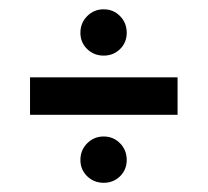

<svg xmlns="http://www.w3.org/2000/svg" viewBox="-20 -505 449 415"><path d="M153.8 -434.1Q153.8 -455.6 168.5 -470.2Q183.1 -484.9 204.1 -484.9Q225.1 -484.9 239.5 -470.2Q253.9 -455.6 253.9 -434.1Q253.9 -413.1 239.5 -398.9Q225.1 -384.8 204.1 -384.8Q183.1 -384.8 168.5 -398.9Q153.8 -413.1 153.8 -434.1ZM44.9 -256.8V-337.9H363.8V-256.8ZM153.8 -159.2Q153.8 -180.7 168.5 -195.3Q183.1 -210 204.1 -210Q225.1 -210 239.5 -195.3Q253.9 -180.7 253.9 -159.2Q253.9 -138.2 239.5 -124Q225.1 -109.9 204.1 -109.9Q183.1 -109.9 168.5 -124Q153.8 -138.2 153.8 -159.2Z"/></svg>

Font: Prompt
Style: Regular
Weight: 400
Designer: Katatrad Team
Foundry: CadsonDemak
Version: Version 1.000;PS 001.000;hotconv 1.0.88;makeotf.lib2.5.64775